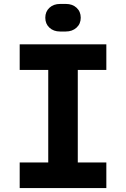

<svg xmlns="http://www.w3.org/2000/svg" viewBox="-20 -955 640 975"><path d="M520 0H80V-130H225V-600H80V-730H520V-600H375V-130H520ZM285 -795Q252 -795 231 -814.5Q210 -834 210 -865Q210 -896 231 -915.5Q252 -935 285 -935H315Q348 -935 369 -915.5Q390 -896 390 -865Q390 -834 368.5 -814.5Q347 -795 314 -795Z"/></svg>

Font: JetBrains Mono Extra Bold
Style: Regular
Weight: 800
Monospace: yes
Designer: Philipp Nurullin, Konstantin Bulenkov
Foundry: JetBrains
Version: 2.002